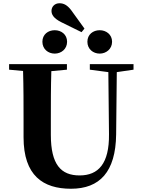

<svg xmlns="http://www.w3.org/2000/svg" viewBox="-20 -1142 869 1182"><path d="M594 -812C633 -812 670 -840 670 -885C670 -930 633 -956 594 -956C553 -956 518 -930 518 -885C518 -840 553 -812 594 -812ZM482 -944 500 -966 417 -1081C394 -1110 373 -1122 346 -1122C317 -1122 297 -1101 297 -1075C297 -1053 309 -1030 356 -1006ZM317 -812C357 -812 393 -840 393 -885C393 -930 357 -956 317 -956C276 -956 241 -930 241 -885C241 -840 276 -812 317 -812ZM802 -747H533V-713L647 -698L651 -316C653 -135 586 -62 470 -62C355 -62 293 -129 293 -312V-406C293 -505 293 -606 296 -704L392 -713V-747H36V-713L122 -705C125 -605 125 -504 125 -406V-297C125 -61 245 20 417 20C594 20 692 -84 695 -314L699 -698L802 -713Z"/></svg>

Font: Noto Serif TC Black
Style: Regular
Weight: 900
Version: Version 1.001;PS 1.001;hotconv 16.6.54;makeotf.lib2.5.65590